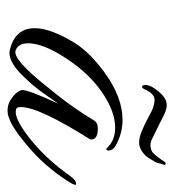

<svg xmlns="http://www.w3.org/2000/svg" viewBox="4 -466 472 521"><g transform="rotate(90 240.5 -205.0)"><path d="M280 11Q260 11 243.5 -2Q227 -15 224 -27Q221 -41 261 -127L238 -94Q223 -72 208 -55Q193 -38 180 -25Q142 11 116 5Q56 -9 56 -63Q56 -106 97 -173Q110 -193 130 -213Q150 -233 176 -252Q243 -301 305 -301Q343 -301 377 -281Q388 -273 388 -264Q388 -257 384 -257Q383 -257 382 -258Q361 -281 326 -281Q285 -281 237 -250Q189 -219 151 -167Q97 -92 97 -45Q97 -18 116 -11Q140 -1 218 -100Q250 -139 271.5 -170Q293 -201 306 -223Q312 -234 328 -234Q358 -234 358 -216Q358 -213 357 -212Q270 -74 270 -25Q270 -13 277 -12Q298 -6 347 -43Q406 -87 458 -160Q469 -175 478 -175Q481 -175 481 -173Q481 -168 472 -154Q451 -121 425.5 -92Q400 -63 369 -38Q325 -1 297 8Q290 11 280 11ZM367 -346Q352 -346 334.5 -353.5Q317 -361 298 -371Q279 -382 268 -385Q257 -388 251 -388Q233 -388 221 -359Q218 -354 215 -354Q210 -354 210 -363Q210 -367 212 -373.5Q214 -380 219 -387Q242 -421 264 -421Q275 -421 288 -415Q301 -409 316 -401L361 -379Q374 -375 382 -378Q389 -379 394.5 -384Q400 -389 405 -396Q410 -402 412.5 -406Q415 -410 417 -413Q420 -418 423 -418Q430 -418 425 -409Q423 -402 421.5 -396Q420 -390 412 -378Q403 -362 390.5 -354Q378 -346 367 -346Z"/></g></svg>

Font: Ephesis
Style: Regular
Weight: 400
Designer: Robert E. Leuschke
Foundry: Robert E. Leuschke
Version: Version 1.010; ttfautohint (v1.8.3)